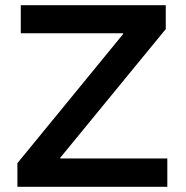

<svg xmlns="http://www.w3.org/2000/svg" viewBox="-20 -719 715 739"><path d="M454 -591H60V-699H618V-607L212 -112V-109H624V0H47V-91L454 -588Z"/></svg>

Font: Myanmar Khyay
Style: Regular
Weight: 400
Designer: Danh Hong
Foundry: Google Inc.
Version: Version 1.10 March 4, 2015